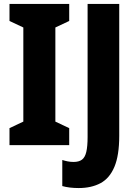

<svg xmlns="http://www.w3.org/2000/svg" viewBox="-20 -734 688 971"><path d="M330 0H28V-86L98 -119V-595L28 -628V-714H330V-628L260 -595V-119L330 -86ZM378 217Q354 217 333.5 214.5Q313 212 295 207V75Q307 79 321.5 82Q336 85 352 85Q379 85 394.5 73.5Q410 62 416.5 34Q423 6 423 -41V-714H583V-47Q583 52 558.5 110Q534 168 488 192.5Q442 217 378 217Z"/></svg>

Font: Noto Sans Display Condensed ExtraBold
Style: Regular
Weight: 800
Width: 3
Designer: Monotype Design Team
Foundry: Monotype Imaging Inc.
Version: Version 2.003